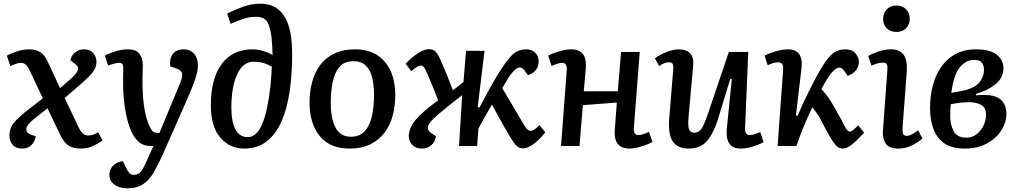

<svg xmlns="http://www.w3.org/2000/svg" viewBox="-20 -790 5508 1039"><path d="M305 -313 359 -360Q391 -387 400 -407.5Q409 -428 388 -443L361 -464Q366 -490 386.5 -506.5Q407 -523 435 -523Q468 -523 485 -502.5Q502 -482 502 -456Q502 -434 491.5 -414.5Q481 -395 455.5 -370Q430 -345 385 -307L330 -260L403 -106Q417 -77 428.5 -67Q440 -57 457 -57Q473 -57 486 -62Q499 -67 511 -74L535 -31Q515 -15 485 -0.5Q455 14 418 14Q373 14 349 -3.5Q325 -21 306 -60L237 -204L159 -142Q125 -115 122.5 -93Q120 -71 149 -61L174 -52Q169 -24 150 -5Q131 14 101 14Q65 14 48 -7Q31 -28 31 -55Q31 -98 57.5 -128.5Q84 -159 137 -200L212 -258L140 -410Q127 -436 116 -443Q105 -450 93 -450Q82 -450 65 -444Q48 -438 36 -433L17 -489Q34 -498 68 -510.5Q102 -523 139 -523Q177 -523 200 -506.5Q223 -490 238 -457Z M856 57Q834 104 811.5 143.5Q789 183 755.5 206Q722 229 669 229Q626 229 599 209Q572 189 572 156Q572 127 592 106.5Q612 86 645 82L659 112Q671 136 679.5 146Q688 156 706 156Q728 156 742.5 138.5Q757 121 777 74L810 0H798Q763 0 741.5 -14Q720 -28 701 -59Q676 -101 661 -177Q646 -253 646 -349Q646 -365 646.5 -385.5Q647 -406 647 -422Q647 -438 641.5 -444Q636 -450 624 -450Q614 -450 595.5 -445Q577 -440 565 -435L547 -489Q565 -499 601 -511Q637 -523 673 -523Q716 -523 734.5 -499Q753 -475 753 -436Q753 -418 752 -399.5Q751 -381 751 -356Q751 -272 760 -212Q769 -152 788 -109Q799 -86 807.5 -78.5Q816 -71 829 -71H843L953 -336Q969 -373 965.5 -391.5Q962 -410 936 -419L901 -431Q896 -472 915 -497.5Q934 -523 974 -523Q1010 -523 1030.5 -499Q1051 -475 1051 -437Q1051 -404 1035 -357.5Q1019 -311 981 -226Z M1209 -717Q1250 -737 1295 -753.5Q1340 -770 1390 -770Q1443 -770 1481 -743Q1519 -716 1540 -656.5Q1561 -597 1561 -497Q1561 -389 1547.5 -296Q1534 -203 1503.5 -133.5Q1473 -64 1423.5 -25Q1374 14 1301 14Q1224 14 1172.5 -45Q1121 -104 1121 -220Q1121 -364 1179.5 -443.5Q1238 -523 1348 -523Q1376 -523 1406 -513.5Q1436 -504 1455 -492Q1454 -521 1453 -542Q1452 -563 1450 -582Q1444 -632 1433.5 -657Q1423 -682 1406.5 -690.5Q1390 -699 1366 -699Q1329 -699 1296.5 -688Q1264 -677 1228 -661ZM1320 -48Q1370 -48 1399.5 -120Q1429 -192 1444 -328Q1447 -361 1448.5 -386Q1450 -411 1451 -429Q1427 -443 1404 -449.5Q1381 -456 1354 -456Q1313 -456 1286 -424Q1259 -392 1245.5 -336.5Q1232 -281 1232 -209Q1232 -130 1254.5 -89Q1277 -48 1320 -48Z M1871 14Q1765 14 1710 -54Q1655 -122 1655 -235Q1655 -292 1668.5 -344Q1682 -396 1711 -436Q1740 -476 1787.5 -499.5Q1835 -523 1902 -523Q2006 -523 2062.5 -455.5Q2119 -388 2119 -275Q2119 -218 2105.5 -166Q2092 -114 2062 -73.5Q2032 -33 1985 -9.5Q1938 14 1871 14ZM1878 -50Q1928 -50 1955.5 -82Q1983 -114 1993.5 -165.5Q2004 -217 2004 -276Q2004 -329 1994 -370Q1984 -411 1959.5 -435Q1935 -459 1893 -459Q1844 -459 1817.5 -428.5Q1791 -398 1780.5 -346.5Q1770 -295 1770 -231Q1770 -150 1795.5 -100Q1821 -50 1878 -50Z M2565 -210 2575 -209Q2617 -288 2645.5 -338.5Q2674 -389 2697 -423Q2732 -477 2760 -500Q2788 -523 2828 -523Q2858 -523 2876.5 -504.5Q2895 -486 2895 -459Q2895 -403 2837 -383L2818 -409Q2805 -427 2789.5 -425Q2774 -423 2751 -396Q2741 -385 2729 -366Q2717 -347 2698 -313Q2717 -282 2741.5 -240Q2766 -198 2786 -164Q2807 -129 2817.5 -111.5Q2828 -94 2835.5 -88Q2843 -82 2853 -82Q2869 -82 2899 -113L2931 -74Q2899 -33 2866.5 -10Q2834 13 2812 13Q2790 13 2776.5 0.5Q2763 -12 2739 -51Q2726 -73 2709 -103Q2692 -133 2674.5 -165Q2657 -197 2642 -224Q2591 -137 2569 -94L2562 0H2464L2481 -275Q2406 -217 2365.5 -183Q2325 -149 2310 -130.5Q2295 -112 2295 -99Q2295 -83 2312 -71L2339 -53Q2335 -22 2313.5 -4Q2292 14 2261 14Q2231 14 2211.5 -5.5Q2192 -25 2192 -53Q2192 -96 2228.5 -140.5Q2265 -185 2351 -247Q2339 -279 2324.5 -315Q2310 -351 2294 -388Q2283 -414 2275.5 -424.5Q2268 -435 2258 -435Q2248 -435 2237.5 -429Q2227 -423 2206 -405L2175 -445Q2210 -482 2243.5 -503Q2277 -524 2301 -524Q2325 -524 2338.5 -509.5Q2352 -495 2370 -452Q2387 -413 2401 -378Q2415 -343 2431 -301L2488 -346L2502 -515H2602Z M3318 -235 3134 -221 3116 0H3016L3047 -412Q3050 -450 3021 -450Q3004 -450 2965 -433L2947 -489Q2968 -501 3005.5 -512Q3043 -523 3071 -523Q3159 -523 3150 -420Q3147 -389 3144.5 -358Q3142 -327 3139 -296H3323L3341 -509H3442L3410 -97Q3407 -59 3436 -59Q3453 -59 3492 -76L3511 -22Q3486 -8 3449.5 3Q3413 14 3386 14Q3298 14 3307 -91Z M3524 -474Q3540 -487 3562.5 -498Q3585 -509 3609 -516Q3633 -523 3652 -523Q3739 -523 3731 -434L3706 -157Q3702 -109 3708.5 -90.5Q3715 -72 3737 -72Q3753 -72 3764.5 -81Q3776 -90 3787.5 -114Q3799 -138 3814 -183L3924 -509H4029L4012 -97Q4010 -59 4037 -59Q4049 -59 4064 -64Q4079 -69 4094 -75L4112 -21Q4088 -7 4052 3.5Q4016 14 3990 14Q3943 14 3925.5 -15Q3908 -44 3913 -92L3940 -361L3932 -363L3863 -138Q3839 -64 3804 -25Q3769 14 3707 14Q3645 14 3619.5 -26Q3594 -66 3602 -156L3623 -411Q3625 -437 3619.5 -445Q3614 -453 3600 -453Q3574 -453 3547 -432Z M4287 -165 4297 -164Q4315 -209 4338.5 -257.5Q4362 -306 4384.5 -349.5Q4407 -393 4424 -420Q4455 -474 4484.5 -498.5Q4514 -523 4554 -523Q4592 -523 4610 -500.5Q4628 -478 4628 -456Q4628 -431 4612.5 -410.5Q4597 -390 4567 -379L4549 -406Q4536 -424 4522 -424Q4503 -424 4480 -396Q4470 -384 4456 -362Q4442 -340 4425 -308Q4444 -288 4461 -264.5Q4478 -241 4505 -192Q4536 -138 4550.5 -108Q4565 -78 4579 -78Q4587 -78 4599.5 -88.5Q4612 -99 4624 -112L4656 -72Q4619 -31 4591 -8.5Q4563 14 4540 14Q4524 14 4510 2.5Q4496 -9 4477 -40Q4458 -71 4428 -130Q4416 -155 4402.5 -174Q4389 -193 4376 -210Q4349 -154 4325.5 -96Q4302 -38 4290 0H4188L4218 -414Q4221 -453 4190 -453Q4179 -453 4164 -448.5Q4149 -444 4134 -437L4118 -489Q4140 -501 4177 -512Q4214 -523 4243 -523Q4330 -523 4317 -418Z M4759 -688Q4759 -719 4779 -739.5Q4799 -760 4831 -760Q4863 -760 4883 -740Q4903 -720 4903 -689Q4903 -657 4883 -637Q4863 -617 4832 -617Q4799 -617 4779 -636.5Q4759 -656 4759 -688ZM4782 -410Q4784 -432 4779 -441.5Q4774 -451 4758 -451Q4745 -451 4731 -447.5Q4717 -444 4696 -435L4678 -487Q4697 -498 4731 -510.5Q4765 -523 4802 -523Q4847 -523 4869 -495Q4891 -467 4887 -405L4864 -98Q4863 -76 4867 -65.5Q4871 -55 4888 -55Q4911 -55 4948 -85L4972 -41Q4955 -25 4919.5 -5.5Q4884 14 4841 14Q4790 14 4772 -14.5Q4754 -43 4758 -85Z M5200 14Q5132 14 5091 -14Q5050 -42 5031.5 -91Q5013 -140 5013 -204Q5013 -299 5042.5 -371Q5072 -443 5127.5 -483Q5183 -523 5260 -523Q5338 -523 5374 -494Q5410 -465 5410 -421Q5410 -369 5367.5 -334.5Q5325 -300 5262 -282V-274Q5350 -283 5388 -256.5Q5426 -230 5426 -174Q5426 -128 5399 -85Q5372 -42 5321 -14Q5270 14 5200 14ZM5128 -287 5195 -300Q5258 -315 5281.5 -346Q5305 -377 5305 -413Q5305 -434 5293.5 -450Q5282 -466 5251 -466Q5208 -466 5174.5 -426.5Q5141 -387 5128 -287ZM5210 -45Q5242 -45 5266 -64.5Q5290 -84 5303 -112.5Q5316 -141 5316 -167Q5316 -209 5288 -223Q5260 -237 5226 -237Q5199 -237 5171.5 -233.5Q5144 -230 5125 -226Q5122 -193 5122 -165Q5122 -115 5141 -80Q5160 -45 5210 -45Z"/></svg>

Font: Literata 12pt Medium
Style: Italic
Weight: 500
Italic angle: -2°
Designer: Latin by Veronika Burian and Jose Scaglione. Greek by Irene Vlachou. Cyrillic by Vera Evstafieva
Foundry: TypeTogether
Version: Version 3.002